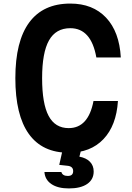

<svg xmlns="http://www.w3.org/2000/svg" viewBox="-20 -838 740 1076"><path d="M365 18Q217 18 141.5 -87.5Q66 -193 66 -400Q66 -607 144 -712.5Q222 -818 374 -818Q500 -818 574.5 -739Q649 -660 657 -516H520Q491 -680 374 -680Q293 -680 254.5 -611.5Q216 -543 216 -400Q216 -257 252.5 -188.5Q289 -120 365 -120Q475 -120 504 -272H641Q632 -134 559.5 -58Q487 18 365 18ZM336 -20H440L425 40Q463 47 484 68.5Q505 90 505 123Q505 168 468.5 193Q432 218 366 218Q304 218 268 193.5Q232 169 229 126H324Q330 148 360 148Q390 148 390 121Q390 94 358 91L312 86Z"/></svg>

Font: Martian Mono SemiBold
Style: Regular
Weight: 600
Monospace: yes
Designer: Roman Shamin
Foundry: Evil Martians
Version: Version 1.000; ttfautohint (v1.8.4.7-5d5b)